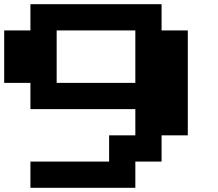

<svg xmlns="http://www.w3.org/2000/svg" viewBox="-20 -1020 1040 915"><path d="M125 -125V-250H500V-375H625V-500H125V-625H0V-875H125V-1000H750V-875H875V-375H750V-250H625V-125ZM250 -625H625V-875H250Z"/></svg>

Font: Press Start 2P
Style: Regular
Weight: 400
Designer: CodeMan38
Foundry: CodeMan38
Version: Version 3.000